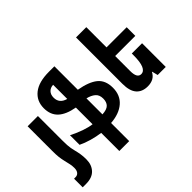

<svg xmlns="http://www.w3.org/2000/svg" viewBox="-181 -1125 1731 1731"><g transform="rotate(-45 684.0 -260.0)"><path d="M55 -188V-502H186V-188Q186 -154 187.5 -130.5Q189 -107 192 -88.5Q195 -70 201 -48Q209 -17 214 13Q219 43 219 84Q219 152 179 195Q139 238 60 238H17V128H35Q60 128 74 110.5Q88 93 88 62Q88 37 83 11.5Q78 -14 70 -45Q62 -78 58.5 -108Q55 -138 55 -188Z M608 -415Q728 -394 786.5 -346.5Q845 -299 845 -204Q845 -109 781.5 -54Q718 1 608 9V240H482V9Q428 2 370 -14.5Q312 -31 268 -53V-175Q331 -143 388 -124Q445 -105 482 -101V-314Q376 -333 324.5 -381.5Q273 -430 273 -514Q273 -606 340.5 -660Q408 -714 539 -714H608ZM403 -519Q403 -445 482 -424V-604Q447 -603 425 -580.5Q403 -558 403 -519ZM608 -101Q666 -104 690 -128Q714 -152 714 -197Q714 -245 684.5 -269.5Q655 -294 608 -305Z M1314 -302V0H1211L1197 -56H1194Q1161 10 1076 10Q1006 10 968 -33.5Q930 -77 930 -168V-760H1061V-502H1318V-392H1061V-200Q1061 -110 1112 -110Q1183 -110 1183 -277V-302Z"/></g></svg>

Font: Noto Sans Armenian ExtraCondensed
Style: Bold
Weight: 700
Width: 2
Designer: Monotype Design Team
Foundry: Monotype Imaging Inc.
Version: Version 2.008; ttfautohint (v1.8.4.7-5d5b)